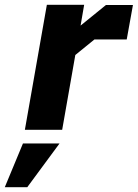

<svg xmlns="http://www.w3.org/2000/svg" viewBox="-36 -543 576 803"><path d="M68 0 160 -523H316L301 -436L407 -522H520L494 -378H359L279 -313L224 0ZM-16 240 60 57H213L78 240Z"/></svg>

Font: Tomorrow SemiBold
Style: Italic
Weight: 600
Italic angle: -10°
Designer: Tony de Marco, Monica Rizzolli
Foundry: Just in Type
Version: Version 2.002